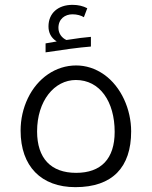

<svg xmlns="http://www.w3.org/2000/svg" viewBox="-20 -762 626 792"><path d="M168 -583V-546C240 -557 304 -566 355 -570V-610C338 -609 290 -603 254 -597C236 -605 221 -623 221 -647C221 -684 248 -703 279 -703C298 -703 315 -698 326 -691L340 -728C323 -737 303 -742 279 -742C220 -742 180 -708 180 -653C180 -628 190 -606 214 -591ZM291 10C444 10 521 -72 521 -220C521 -311 480 -404 410 -454C373 -480 334 -492 294 -492C210 -492 135 -440 95 -357C75 -315 65 -270 65 -223C65 -76 150 10 291 10ZM294 -49C190 -49 133 -109 133 -220C133 -346 204 -432 293 -432C392 -432 453 -343 453 -218C453 -107 397 -49 294 -49Z"/></svg>

Font: Noto Kufi Arabic Light
Style: Regular
Weight: 300
Designer: Monotype Design Team, David Williams, Khaled Hosny
Foundry: Google LLC
Version: Version 2.109